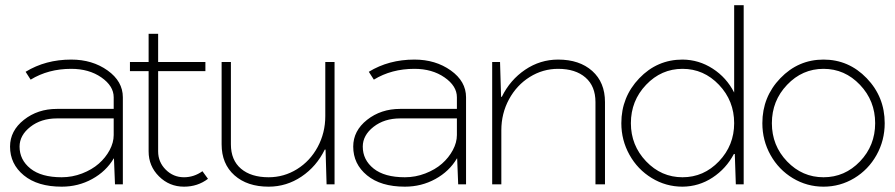

<svg xmlns="http://www.w3.org/2000/svg" viewBox="-20 -699 3393 728"><path d="M213.9 8.8Q122.6 8.8 70.3 -34.2Q18.1 -77.1 18.1 -143.1Q18.1 -203.1 70.6 -244.6Q123 -286.1 195.8 -286.1H411.1V-330.1Q411.1 -373 364.3 -405.5Q317.4 -438 250 -438Q163.1 -438 96.2 -397L77.1 -426.8Q152.8 -473.1 250 -473.1Q330.1 -473.1 387.9 -431.9Q445.8 -390.6 445.8 -330.1V0H416L412.1 -98.1H411.1Q382.3 -49.3 329.6 -20.3Q276.9 8.8 213.9 8.8ZM213.9 -26.9Q253.9 -26.9 291.3 -41.3Q328.6 -55.7 354.5 -78.4Q380.4 -101.1 395.8 -129.9Q411.1 -158.7 411.1 -187V-250H195.8Q135.7 -250 95 -218Q54.2 -186 54.2 -143.1Q54.2 -92.8 95.5 -59.8Q136.7 -26.9 213.9 -26.9Z M543.5 -570.8H579.6V-463.9H758.8V-429.2H579.6V-125Q579.6 -84.5 608.4 -55.7Q637.2 -26.9 677.7 -26.9Q715.3 -26.9 747.6 -49.8L768.6 -21Q729.5 8.8 677.7 8.8Q622.1 8.8 582.8 -30.3Q543.5 -69.3 543.5 -125V-429.2H472.7V-463.9H543.5Z M820.3 -463.9H855.5V-151.9Q855.5 -91.8 893.8 -59.3Q932.1 -26.9 998.5 -26.9Q1056.6 -26.9 1106.2 -57.6Q1155.8 -88.4 1184.6 -141.8Q1213.4 -195.3 1213.4 -258.8V-463.9H1248.5V0H1218.3L1214.4 -131.8H1211.4Q1180.2 -67.9 1123.3 -29.5Q1066.4 8.8 998.5 8.8Q917.5 8.8 868.9 -34.4Q820.3 -77.6 820.3 -151.9Z M1515.1 8.8Q1423.8 8.8 1371.6 -34.2Q1319.3 -77.1 1319.3 -143.1Q1319.3 -203.1 1371.8 -244.6Q1424.3 -286.1 1497.1 -286.1H1712.4V-330.1Q1712.4 -373 1665.5 -405.5Q1618.7 -438 1551.3 -438Q1464.4 -438 1397.5 -397L1378.4 -426.8Q1454.1 -473.1 1551.3 -473.1Q1631.3 -473.1 1689.2 -431.9Q1747.1 -390.6 1747.1 -330.1V0H1717.3L1713.4 -98.1H1712.4Q1683.6 -49.3 1630.9 -20.3Q1578.1 8.8 1515.1 8.8ZM1515.1 -26.9Q1555.2 -26.9 1592.5 -41.3Q1629.9 -55.7 1655.8 -78.4Q1681.6 -101.1 1697 -129.9Q1712.4 -158.7 1712.4 -187V-250H1497.1Q1437 -250 1396.2 -218Q1355.5 -186 1355.5 -143.1Q1355.5 -92.8 1396.7 -59.8Q1438 -26.9 1515.1 -26.9Z M1846.2 -463.9H1876L1879.9 -332H1882.8Q1914.1 -396 1971.2 -434.6Q2028.3 -473.1 2096.2 -473.1Q2177.2 -473.1 2225.6 -429.9Q2273.9 -386.7 2273.9 -312V0H2237.8V-312Q2237.8 -372.1 2200 -405Q2162.1 -438 2096.2 -438Q2038.1 -438 1988.5 -407Q1939 -376 1909.9 -322.3Q1880.9 -268.6 1880.9 -205.1V0H1846.2Z M2763.7 -231.9Q2763.7 -316.9 2706.1 -377.4Q2648.4 -438 2567.9 -438Q2487.3 -438 2429.7 -377.4Q2372.1 -316.9 2372.1 -231.9Q2372.1 -147.9 2429.7 -87.4Q2487.3 -26.9 2567.9 -26.9Q2648.4 -26.9 2706.1 -87.4Q2763.7 -147.9 2763.7 -231.9ZM2567.9 8.8Q2504.9 8.8 2451.2 -23.9Q2397.5 -56.6 2366.7 -112.1Q2335.9 -167.5 2335.9 -231.9Q2335.9 -331.1 2403.8 -402.1Q2471.7 -473.1 2567.9 -473.1Q2629.9 -472.7 2682.4 -438.7Q2734.9 -404.8 2763.7 -348.1V-679.2H2799.8V0H2770L2766.1 -115.2H2762.7Q2733.4 -59.6 2681.6 -25.6Q2629.9 8.3 2567.9 8.8Z M3334.5 -231.9Q3334.5 -166.5 3303.5 -111.1Q3272.5 -55.7 3219 -23.4Q3165.5 8.8 3102.5 8.8Q3039.6 8.8 2986.1 -23.4Q2932.6 -55.7 2901.6 -111.1Q2870.6 -166.5 2870.6 -231.9Q2870.6 -331.5 2938.7 -402.3Q3006.8 -473.1 3102.5 -473.1Q3198.2 -473.1 3266.4 -402.3Q3334.5 -331.5 3334.5 -231.9ZM3240.7 -377.4Q3183.1 -438 3102.5 -438Q3022 -438 2964.4 -377.4Q2906.7 -316.9 2906.7 -231.9Q2906.7 -147 2964.4 -86.9Q3022 -26.9 3102.5 -26.9Q3183.1 -26.9 3240.7 -86.9Q3298.3 -147 3298.3 -231.9Q3298.3 -316.9 3240.7 -377.4Z"/></svg>

Font: RawengulkSans
Style: Regular
Weight: 500
Designer: gluk (gluksza@wp.pl)
Foundry: gluk (gluksza@wp.pl)
Version: Version 0.94